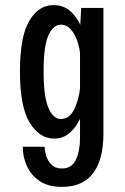

<svg xmlns="http://www.w3.org/2000/svg" viewBox="-20 -531 490 751"><path d="M191.5 11Q134 11 96 -51.5Q58 -114 58 -251Q58 -388 94.5 -449.5Q131 -511 188.5 -511Q227.5 -511 253.2 -489Q279 -467 294 -434L297.5 -500H384.5V-8Q384.5 93.5 344 146.8Q303.5 200 222.5 200Q168.5 200 134.8 177Q101 154 85 118Q69 82 69 43H154.5Q154.5 58 160.5 78Q166.5 98 181.2 113Q196 128 222.5 128Q259.5 128 276.2 94.8Q293 61.5 293 7V-66Q277.5 -33 252.5 -11Q227.5 11 191.5 11ZM150.5 -251Q150.5 -153.5 169.2 -109.5Q188 -65.5 218 -65.5Q251 -65.5 269.2 -101.5Q287.5 -137.5 293 -185V-324Q289.5 -351.5 280 -376.8Q270.5 -402 255 -418.2Q239.5 -434.5 218 -434.5Q187.5 -434.5 169 -392Q150.5 -349.5 150.5 -251Z"/></svg>

Font: Trispace Condensed
Style: Regular
Weight: 400
Width: 3
Designer: Tyler Finck
Foundry: Etcetera Type Company
Version: Version 1.210; ttfautohint (v1.8.3)